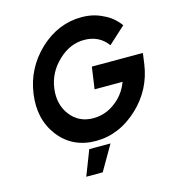

<svg xmlns="http://www.w3.org/2000/svg" viewBox="-130 -820 1022 1127"><g transform="rotate(-15 381.5 -256.0)"><path d="M254 200H354L442 48H313ZM468 -712Q327 -712 214 -607Q102 -501 81 -350Q60 -199 141 -94Q223 12 366 12Q436 12 502 -16Q535 -30 565 -50.5Q595 -71 622 -96Q733 -201 754 -350L763 -416H453L434 -283H604Q594 -256 579.5 -233Q565 -210 546 -191Q474 -121 385 -121Q296 -121 245 -188Q194 -255 207 -350Q220 -444 291 -511Q362 -579 449 -579Q540 -579 591 -509L694 -603Q675 -629 650.5 -649.5Q626 -670 596 -683Q567 -698 535.5 -705Q504 -712 468 -712Z"/></g></svg>

Font: Unageo
Style: Bold-Italic
Weight: 700
Designer: Richard Sepsi
Foundry: Richard Sepsi
Version: Version 2.000